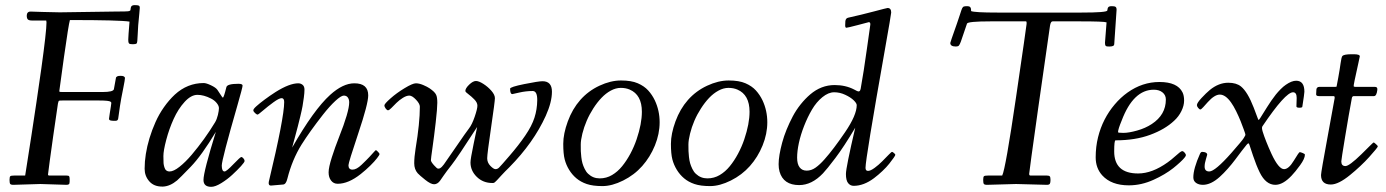

<svg xmlns="http://www.w3.org/2000/svg" viewBox="-20 -713 5393 747"><path d="M137 2.9 32 6.1Q22 6.1 19.5 2.3Q17.1 -1.5 17.1 -13.3Q17.1 -25.1 20.3 -27.6Q23.4 -30 35.9 -30H77.9Q78.1 -32 86.1 -82.2Q94 -132.3 102.3 -186.2Q110.6 -240 121.6 -313.8Q132.6 -387.7 140.9 -447.3Q160.9 -591.3 160.9 -626L159.9 -633.1H106Q91.8 -633.1 87.9 -637.9Q84 -642.8 84 -650.9Q84 -668 99.1 -668L145.5 -666.5Q191.9 -665 212.9 -665L422.1 -668Q476.8 -668 482.2 -669.8Q487.5 -671.6 487.7 -674Q487.8 -676.3 487.9 -676.9Q488 -677.5 488.8 -682.6Q490.2 -693.1 503.5 -693.1Q516.8 -693.1 520.4 -691Q523.9 -689 523.9 -682.9Q523.9 -676.8 522 -659.9Q516.6 -610.4 515.7 -578.2Q514.9 -546.1 511.4 -543.6Q507.8 -541 498.7 -541Q489.5 -541 485.8 -541.9Q482.2 -542.7 480.7 -545.9Q479 -549.3 479 -559.2Q479 -569.1 483.9 -628.9Q445.8 -635 252 -635Q246.8 -617.9 228.9 -491Q210.9 -364 210.9 -360Q210.9 -356 212.2 -355.5Q213.4 -355 222.9 -355H378.9Q420.7 -355 423.1 -366L430.9 -408.9Q431.6 -418 448.9 -418Q466.1 -418 466.1 -408.9Q466.1 -402.6 460.2 -373.4Q454.3 -344.2 451.8 -330.6Q449.2 -316.9 446.8 -300.7Q444.3 -284.4 442.4 -269.5Q440.4 -254.6 439.9 -252Q438.7 -242.9 429.2 -242.9Q419.7 -242.9 417.1 -243.2Q414.6 -243.4 410.9 -244.1Q403.6 -245.6 404.2 -251.5Q404.8 -257.3 407.1 -272.2Q409.4 -287.1 411.3 -298.5Q413.1 -309.8 413.1 -312.4Q413.1 -314.9 410.4 -317.1Q404.5 -322 366 -322H222.9Q211.7 -322 209.6 -321Q207.5 -320.1 205.4 -309.9Q203.4 -299.8 186.9 -182.9Q170.4 -65.9 167 -35.9Q165.5 -30 172.1 -30H239Q247.3 -30 249.1 -27Q251 -23.9 251 -16.1Q251 -8.3 250.9 -6Q250.7 -3.7 250.2 -0.6Q249.8 2.4 248.5 3.4Q245.4 6.1 239 6.1Z M801.8 13.9Q771.7 13.9 771.7 -12.9Q771.7 -44.7 819.8 -200Q764.6 -108.2 722 -64.1Q679.4 -20 669.2 -11.2Q641.8 11.7 614.3 12.9Q612.5 12.9 610.8 12.9Q578.6 12.9 560.7 -7.7Q542.7 -28.3 542.7 -56.4Q542.7 -84.5 547.4 -114Q552 -143.6 561.6 -175.4Q571.3 -207.3 585 -237.9Q598.6 -268.6 618 -296.1Q637.5 -323.7 659.9 -344.7Q709 -389.9 772.7 -389.9Q782.5 -389.9 801 -381.1Q819.6 -372.3 825.7 -363.6Q831.8 -355 836.2 -347.7Q845.5 -333 846.9 -333Q850.8 -333 860.8 -374Q863.8 -387 907.7 -387Q923.8 -387 923.8 -380Q923.8 -373 903.6 -302.7Q842.8 -91.8 842.8 -68.8Q842.8 -45.9 853.8 -45.9Q861.1 -45.9 887.9 -74Q914.8 -102.1 918.7 -102.1Q922.6 -102.1 927.1 -96.8Q931.6 -91.6 931.6 -86.8Q931.6 -82 917.5 -66.5Q903.3 -51 883.8 -33Q864.3 -14.9 840.8 -0.5Q817.4 13.9 801.8 13.9ZM619.4 -62.7Q624 -45.9 639.8 -45.9Q655.5 -45.9 678.3 -64Q701.2 -82 725.8 -110.8Q776.6 -170.9 816.7 -237.1Q823.7 -248.8 827.8 -265.9Q831.8 -283 831.8 -292.2Q831.8 -301.5 823 -312.3Q814.2 -323 801 -329.6Q772.9 -344 748.2 -344Q723.4 -344 698.4 -316.7Q673.3 -289.3 655.6 -250.2Q637.9 -211.2 626.8 -168.9Q615.7 -126.7 615.7 -106Q615.7 -85.2 616.3 -78.1Q616.9 -71 619.4 -62.7Z M1335.7 -70.1Q1335.7 -53 1351.6 -53Q1366.9 -53 1386.7 -71.9Q1406.5 -90.8 1417 -102.1Q1427.5 -113.3 1434.3 -121.1Q1441.2 -128.9 1442.6 -128.9Q1444.1 -128.9 1450.3 -122.7Q1456.5 -116.5 1456.5 -113.3Q1456.5 -110.1 1447 -97.7Q1437.5 -85.2 1420.5 -68.5Q1403.6 -51.8 1383.5 -35.9Q1335.7 2 1293.7 2Q1277.6 2 1268.1 -10.5Q1258.5 -22.9 1258.5 -42.4Q1258.5 -61.8 1271.1 -101.2Q1283.7 -140.6 1298.6 -178.2Q1338.6 -278.8 1338.6 -314.9Q1338.6 -325.9 1333.4 -333.5Q1328.1 -341.1 1317.6 -341.1Q1307.1 -341.1 1284.5 -320.2Q1262 -299.3 1236.3 -266.6Q1184.8 -200.7 1153.3 -150.6Q1116.7 -91.8 1098.1 -18.1Q1092.8 4.2 1081.5 4.9Q1039.1 9 1033.9 9Q1023.7 9 1025.6 -4.9Q1085.7 -255.6 1085.7 -315.9Q1085.7 -331.1 1075.8 -331.1Q1065.9 -331.1 1043.9 -315.1Q1022 -299.1 1003.4 -283.1Q984.9 -267.1 981.9 -267.1Q979 -267.1 972.3 -273.1Q965.6 -279.1 965.6 -284.1Q965.6 -289.1 977.7 -299.9Q989.7 -310.8 1009.8 -325.7Q1029.8 -340.6 1052.2 -355Q1106.2 -388.9 1140.6 -388.9Q1149.7 -388.9 1157.1 -383.1Q1164.6 -377.2 1164.6 -364.4Q1164.6 -351.6 1162.1 -333.3Q1159.7 -314.9 1157.1 -300.2Q1154.5 -285.4 1148.2 -259.5Q1141.8 -233.6 1138.7 -221.3Q1135.5 -209 1127.2 -178.1Q1118.9 -147.2 1116.7 -138.9Q1200.7 -286.1 1264.4 -343.8Q1314.2 -388.9 1358.6 -388.9Q1412.6 -388.9 1412.6 -342Q1412.6 -309.3 1374.1 -194.7Q1335.7 -80.1 1335.7 -70.1Z M1973.4 -346.9Q1964.6 -346.9 1964.6 -367.9Q1964.6 -374.8 2019.9 -385.9Q2075.2 -397 2090.6 -397Q2127.4 -397 2127.4 -356.3Q2127.4 -315.7 2103.3 -262.2Q2055.9 -157.7 1961.4 -62Q1944.3 -45.4 1931 -30.9Q1917.7 -16.4 1915.2 -13.7Q1912.6 -11 1910.9 -9.3Q1905.5 -3.9 1905 -3.7Q1904.5 -3.4 1903.4 -2.7Q1902.3 -2 1901.7 -1.8Q1901.1 -1.7 1900 -1.3Q1898.9 -1 1897.9 -1H1895.5Q1859.4 -1 1835 -24.9Q1810.5 -48.8 1810.5 -81.1Q1810.5 -94.7 1822.6 -152.7Q1834.7 -210.7 1836.4 -219Q1759 -99.1 1737.4 -71.8Q1715.8 -44.4 1706.4 -30.5Q1697 -16.6 1691.7 -9.3Q1681.6 3.9 1668.8 3.9Q1656 3.9 1634.2 -13.5Q1612.3 -31 1605.2 -38.8Q1591.6 -54.2 1591.6 -77.9Q1591.6 -101.6 1596.9 -134.8Q1613.5 -234.4 1613.5 -298.1Q1613.5 -309.3 1598.5 -325.2Q1583.5 -341.1 1572.5 -341.1Q1561.5 -341.1 1547.2 -332.2Q1533 -323.2 1522.2 -312.5Q1511.5 -301.8 1502.7 -292.8Q1493.9 -283.9 1489.7 -283.9Q1485.6 -283.9 1480.6 -290.6Q1475.6 -297.4 1475.6 -303.2Q1475.6 -309.1 1499.3 -330.1Q1522.9 -351.1 1554.2 -370Q1585.4 -388.9 1598.1 -388.9Q1610.8 -388.9 1626.6 -382.2Q1642.3 -375.5 1651.5 -369.3Q1660.6 -363 1667.5 -356.6Q1674.3 -350.1 1677 -343.8Q1681.4 -334.5 1681.4 -313.2Q1681.4 -292 1675.2 -236.9Q1668.9 -181.9 1662.7 -138.8Q1656.5 -95.7 1656.5 -89.7Q1656.5 -83.7 1668.3 -70.3Q1680.2 -56.9 1684.4 -56.9Q1688.7 -56.9 1691.7 -58.3Q1699.2 -62.5 1707 -73.4Q1714.8 -84.2 1754.2 -141.6Q1793.5 -199 1804.9 -213.6Q1816.4 -228.3 1826.9 -258.9Q1837.4 -289.6 1837.4 -301.9Q1837.4 -314.2 1825.1 -326.5Q1812.7 -338.9 1805.2 -344.2Q1790.5 -355 1790.5 -358.9Q1790.5 -369.4 1805.4 -383.7Q1820.3 -397.9 1831.7 -397.9Q1843 -397.9 1860.8 -386.5Q1878.7 -375 1892.1 -359.5Q1905.5 -344 1905.5 -331.1Q1905.5 -318.1 1890.5 -216.1Q1875.5 -114 1875.5 -97.2Q1875.5 -80.3 1887.9 -67.6Q1900.4 -54.9 1907.8 -54.9Q1915.3 -54.9 1921.4 -60.7Q1927.5 -66.4 1962.6 -107.2Q1997.8 -147.9 2023.4 -185.4Q2049.1 -222.9 2059.4 -255.1Q2069.8 -287.4 2070.2 -323.1Q2070.6 -358.9 2052.5 -358.9Q2026.4 -358.9 2000.2 -352.9Q1974.1 -346.9 1973.4 -346.9Z M2527.8 -322.3Q2546.4 -282.5 2546.4 -237.3Q2546.4 -192.1 2528 -147Q2509.5 -101.8 2478.6 -67Q2447.8 -32.2 2404.4 -10.6Q2361.1 11 2323.7 11Q2286.4 11 2262.8 2.9Q2239.3 -5.1 2222.5 -19.3Q2205.8 -33.4 2194.2 -52.4Q2182.6 -71.3 2177 -92.9Q2171.4 -114.5 2171.4 -153.4Q2171.4 -192.4 2189.1 -240.7Q2206.8 -289.1 2237.7 -324.1Q2268.6 -359.1 2312.1 -379.5Q2355.7 -399.9 2396.1 -399.9Q2436.5 -399.9 2461.4 -389Q2486.3 -378.2 2501.8 -361.2Q2517.3 -344.2 2527.8 -322.3ZM2268.6 -36.6Q2287.1 -19 2313.2 -19Q2339.4 -19 2361.2 -32Q2383.1 -44.9 2400.4 -66.2Q2417.7 -87.4 2432.4 -114.7Q2447 -142.1 2456.8 -170.9Q2477.3 -231.4 2477.3 -278.1Q2477.3 -344.2 2429.9 -364.5Q2414.6 -371.1 2395.3 -371.1Q2376 -371.1 2356.4 -360.5Q2336.9 -349.9 2320.1 -332.2Q2303.2 -314.5 2288.2 -291.1Q2273.2 -267.8 2262.6 -243Q2252 -218.3 2245.7 -192.9Q2239.5 -167.5 2239.5 -150.8Q2239.5 -134 2239.7 -125.2Q2240 -116.5 2241.6 -102.3Q2243.2 -88.1 2246.1 -77.9Q2249 -67.6 2254.8 -55.8Q2260.5 -43.9 2268.6 -36.6Z M2946.8 -322.3Q2965.3 -282.5 2965.3 -237.3Q2965.3 -192.1 2946.9 -147Q2928.5 -101.8 2897.6 -67Q2866.7 -32.2 2823.4 -10.6Q2780 11 2742.7 11Q2705.3 11 2681.8 2.9Q2658.2 -5.1 2641.5 -19.3Q2624.8 -33.4 2613.2 -52.4Q2601.6 -71.3 2595.9 -92.9Q2590.3 -114.5 2590.3 -153.4Q2590.3 -192.4 2608 -240.7Q2625.7 -289.1 2656.6 -324.1Q2687.5 -359.1 2731.1 -379.5Q2774.7 -399.9 2815.1 -399.9Q2855.5 -399.9 2880.4 -389Q2905.3 -378.2 2920.8 -361.2Q2936.3 -344.2 2946.8 -322.3ZM2687.5 -36.6Q2706.1 -19 2732.2 -19Q2758.3 -19 2780.2 -32Q2802 -44.9 2819.3 -66.2Q2836.7 -87.4 2851.3 -114.7Q2866 -142.1 2875.7 -170.9Q2896.2 -231.4 2896.2 -278.1Q2896.2 -344.2 2848.9 -364.5Q2833.5 -371.1 2814.2 -371.1Q2794.9 -371.1 2775.4 -360.5Q2755.9 -349.9 2739 -332.2Q2722.2 -314.5 2707.2 -291.1Q2692.1 -267.8 2681.5 -243Q2670.9 -218.3 2664.7 -192.9Q2658.4 -167.5 2658.4 -150.8Q2658.4 -134 2658.7 -125.2Q2658.9 -116.5 2660.5 -102.3Q2662.1 -88.1 2665 -77.9Q2668 -67.6 2673.7 -55.8Q2679.4 -43.9 2687.5 -36.6Z M3012.9 -45.4Q3009.3 -58.1 3009.3 -74.2Q3009.3 -90.3 3012.8 -111.7Q3016.4 -133.1 3023.1 -158Q3029.8 -182.9 3040.4 -208.9Q3051 -234.9 3064.2 -259.9Q3077.4 -284.9 3095.1 -307Q3112.8 -329.1 3132.3 -345.7Q3175 -382.1 3227.3 -382.1Q3269.8 -382.1 3303.2 -364.7Q3309.3 -361.6 3314 -359.1Q3325.4 -353 3328.4 -366.9Q3340.3 -432.4 3352.7 -522.3Q3365 -612.3 3366 -616.5Q3366.9 -620.6 3365 -624.1Q3363 -627.7 3360.2 -626.8Q3357.4 -626 3317.4 -615.5Q3277.3 -605 3272.8 -605Q3268.3 -605 3268.3 -614.5Q3268.3 -624 3269 -630.9Q3270.5 -641.8 3279.3 -644Q3331.3 -655.5 3381 -668.7Q3430.7 -681.9 3433.3 -681.9Q3447.3 -681.9 3447.3 -664.1Q3447.3 -658.2 3422.4 -517.6Q3347.4 -94.7 3347.4 -60.1Q3347.4 -48.1 3357.1 -48.1Q3366.7 -48.1 3382.6 -59.7Q3398.4 -71.3 3412.1 -85.1Q3425.8 -98.9 3437 -110.5Q3448.2 -122.1 3450.6 -122.1Q3452.9 -122.1 3458.1 -117.6Q3463.4 -113 3463.4 -110.7Q3463.4 -108.4 3457 -99.1Q3450.7 -89.8 3439.9 -76.3Q3429.2 -62.7 3413.3 -47.7Q3397.5 -32.7 3380.4 -19.8Q3340.6 10 3301.3 10Q3288.3 10 3279.8 -0.5Q3271.2 -11 3271.2 -36Q3271.2 -61 3307.4 -216.1Q3263.4 -142.1 3230.2 -98.3Q3197 -54.4 3181.9 -38.6Q3138.4 7.1 3089.4 7.1Q3027.8 7.1 3012.9 -45.4ZM3188 -93.3Q3222.2 -131.6 3267.7 -198.4Q3313.2 -265.1 3313.2 -304Q3313.2 -311.3 3301.3 -322.9Q3289.3 -334.5 3268.4 -344.2Q3247.6 -354 3225.3 -354Q3203.1 -354 3179.7 -335Q3156.2 -315.9 3139 -286.5Q3121.8 -257.1 3108.4 -222.8Q3095 -188.5 3088.1 -156.6Q3081.3 -124.8 3081.3 -99.6Q3081.3 -74.5 3091.1 -61.8Q3100.8 -49.1 3118.7 -49.1Q3136.5 -49.1 3153.1 -60.8Q3169.7 -72.5 3188 -93.3Z M3699.2 -532Q3677.2 -532 3677.2 -545.9Q3677.2 -547.4 3682.6 -563Q3707.8 -634 3714.7 -656Q3721.7 -678 3723.4 -680.9Q3725.1 -683.8 3726.6 -685.5Q3728 -687.3 3731.4 -688Q3735.8 -689 3744.1 -689Q3758.1 -689 3758.1 -674.1V-669.9Q3771.5 -664.1 3861.1 -664.1H4187.3Q4286.4 -664.1 4288.1 -672.1Q4288.8 -681.2 4292.1 -685.1Q4295.4 -689 4305.8 -689Q4316.2 -689 4320.2 -686.3Q4324.2 -683.6 4324.2 -675L4315.2 -543Q4315.2 -536.1 4310.1 -534.1Q4304.9 -532 4296.5 -532Q4288.1 -532 4285.2 -532.8Q4282.2 -533.7 4280.8 -536.1Q4279.1 -539.1 4279.1 -547.1L4285.2 -626Q4276.1 -629.9 4181.2 -629.9H4075.2Q4067.9 -629.9 4065.2 -613Q4054.9 -545.2 4019.5 -294.1Q3984.1 -43 3984.1 -36.5Q3984.1 -30 3989.3 -30H4053.2Q4061.8 -30 4064.5 -26.6Q4067.1 -23.2 4067.1 -12.7Q4067.1 -2.2 4064.5 2Q4061.8 6.1 4053.2 6.1L3933.1 2.9L3820.1 6.1Q3810.1 6.1 3807.6 2.3Q3805.2 -1.5 3805.2 -13.3Q3805.2 -25.1 3808.5 -27.6Q3811.8 -30 3824.2 -30H3879.2Q3892.1 -55.2 3933.1 -335.3Q3974.1 -615.5 3974.1 -620.1V-625.5Q3974.1 -629.9 3971.2 -629.9H3834.2Q3745.1 -629.9 3742.2 -621.1L3718.3 -551Q3714.1 -539.8 3710.8 -535.9Q3707.5 -532 3699.2 -532Z M4320.1 -167Q4314.9 -167 4314.9 -124Q4314.9 -38.1 4408 -38.1Q4462.6 -38.1 4523.2 -81.5Q4538.8 -92.8 4549.3 -102.5Q4574 -125 4579.1 -125Q4584.2 -125 4589.1 -119Q4594 -113 4594 -109.5Q4594 -106 4588.1 -98.9Q4582.3 -91.8 4570.9 -81.3Q4559.6 -70.8 4544.6 -58.8Q4529.5 -46.9 4509.6 -35Q4489.7 -23.2 4468.5 -13.7Q4420.9 8.1 4371.8 8.1Q4303.7 8.1 4268.3 -30.8Q4242.9 -59.1 4242.9 -100.7Q4242.9 -142.3 4252.1 -179.1Q4261.2 -215.8 4277.5 -247.6Q4293.7 -279.3 4316.8 -306.5Q4339.8 -333.7 4366.9 -353Q4424.6 -394 4491 -394Q4561 -394 4580.8 -353.5Q4586.9 -341.1 4586.9 -321.7Q4586.9 -302.2 4576.5 -281Q4566.2 -259.8 4548.1 -243.2Q4512.5 -209.7 4454.7 -188.4Q4397 -167 4320.1 -167ZM4344 -243.9Q4329.8 -209.7 4329.8 -198.7Q4329.8 -196 4350.8 -196Q4371.8 -196 4404.1 -205.1Q4436.3 -214.1 4461.2 -230.5Q4515.9 -266.4 4515.9 -325.9Q4515.9 -343 4502.9 -353.5Q4490 -364 4469 -364Q4389.4 -364 4344 -243.9Z M5023.9 -299.1 5024.9 -332Q5024.9 -354 5010.7 -354Q4981 -354 4891.8 -221.9Q4887.7 -216.8 4892.7 -200.6Q4897.7 -184.3 4906.5 -162Q4915.3 -139.6 4927.2 -113.8Q4954.8 -54.9 4975.8 -54.9Q4993.9 -54.9 5013.8 -88Q5033.7 -121.1 5036.7 -121.1Q5039.8 -121.1 5048.3 -117.7Q5056.9 -114.3 5056.9 -111.1Q5056.9 -95.9 5038.1 -70.1Q5019.3 -44.2 5004.9 -29.3Q4971.4 6.1 4941.9 6.1Q4904.8 6.1 4881.1 -42.2Q4867.7 -69.6 4855.3 -106.7Q4843 -143.8 4841.1 -149.5Q4839.1 -155.3 4837 -155.3Q4835 -155.3 4830 -149.7Q4825 -144 4811.2 -125.9Q4797.4 -107.7 4785.4 -91.6Q4773.4 -75.4 4757 -56.9Q4740.5 -38.3 4725.6 -24.9Q4691.2 6.1 4659.9 6.1Q4644.3 6.1 4633.5 -1.3Q4622.8 -8.8 4622.8 -22.9Q4622.8 -56.9 4648.9 -115Q4652.3 -122.1 4657.1 -122.1Q4661.9 -122.1 4665.3 -121.3Q4676.8 -118.9 4676.8 -111.1Q4676.8 -109.9 4671.8 -93.6Q4666.7 -77.4 4666.7 -64.9Q4666.7 -45.9 4684.8 -45.9Q4707.3 -45.9 4771.5 -118.7Q4813.7 -166.7 4818.6 -175.3Q4823.5 -183.8 4824 -184.6Q4824.5 -185.3 4824.7 -186.2Q4825 -187 4825.1 -187.5Q4825.2 -188 4825.2 -189V-190.4Q4825.2 -190.7 4824.8 -192Q4824.5 -193.4 4824.3 -193.8Q4824.2 -194.3 4823.6 -196.2Q4823 -198 4818.7 -210.2Q4814.5 -222.4 4806.8 -241.6Q4799.1 -260.7 4789.2 -280.8Q4779.3 -300.8 4769.5 -314.5Q4747.8 -345 4725.8 -345Q4705.6 -345 4679.2 -315.9Q4669.4 -305.2 4661.4 -296.1Q4653.3 -287.1 4650 -287.1Q4646.7 -287.1 4641.7 -293.1Q4636.7 -299.1 4636.7 -304Q4636.7 -312.3 4654.5 -331.5Q4672.4 -350.8 4686.8 -362.8Q4721.4 -391.1 4758.8 -391.1Q4790.5 -391.1 4808.3 -376.5Q4834.2 -355.2 4857.7 -294.4Q4861.1 -285.4 4866.6 -270.8Q4872.1 -256.1 4873.8 -251.7Q4875.5 -247.3 4876.2 -246.7Q4877 -246.1 4877.9 -246.8Q4879.6 -248.3 4883.1 -253.7Q4886.5 -259 4895.1 -272.9Q4903.8 -286.9 4910.2 -297Q4916.5 -307.1 4926.1 -321.2Q4935.8 -335.2 4943.8 -345.2Q4951.9 -355.2 4962.5 -366Q4973.1 -376.7 4982.9 -383.3Q5005.4 -398.9 5022.9 -398.9Q5054.9 -398.9 5054.9 -356Q5054.9 -349.1 5046.9 -298.1Q5046.9 -293.9 5035.4 -293.9Q5023.9 -293.9 5023.9 -299.1Z M5111.6 -339.1Q5100.6 -339.1 5100.6 -345.9L5101.6 -365Q5101.6 -368.2 5104.4 -371.6Q5107.2 -375 5112.5 -375Q5145 -375 5161.4 -375Q5177.7 -375 5178.6 -375.2Q5179.4 -375.5 5179.6 -375.7Q5179.7 -376 5180.2 -376.8Q5180.7 -377.7 5186.6 -410.5Q5192.6 -443.4 5195.8 -467.3Q5199 -491.2 5202.9 -495.4Q5209.5 -502 5239.5 -502H5246.6Q5270.5 -502 5270.5 -493.9Q5270.5 -492.2 5265.1 -468.3Q5245.1 -379.4 5246.6 -377.2Q5248 -375 5253.7 -375H5329.6Q5340.3 -375 5338.6 -362.8Q5335.7 -339.1 5325.7 -339.1H5247.6Q5240.7 -339.1 5239.5 -331.1Q5228 -269.8 5213.3 -180.5Q5198.5 -91.3 5198.5 -85Q5198.5 -66.9 5214.6 -66.9Q5229.5 -66.9 5276.6 -112.8Q5294.2 -130.1 5308.6 -144.5Q5323 -158.9 5324.5 -158.9Q5325.9 -158.9 5333.3 -152.3Q5340.6 -145.8 5340.6 -143.6Q5340.6 -141.4 5331.3 -130Q5322 -118.7 5307.1 -102.1Q5292.2 -85.4 5272.3 -66.8Q5252.4 -48.1 5232.7 -32.2Q5187.3 4.9 5157.7 4.9Q5119.6 4.9 5119.6 -32Q5119.6 -42.5 5146.1 -185.7Q5172.6 -328.9 5172.6 -331.1V-335.4Q5172.6 -339.1 5166.5 -339.1Z"/></svg>

Font: Fanwood Text
Style: Italic
Weight: 400
Italic angle: -9°
Version: Version 1.101